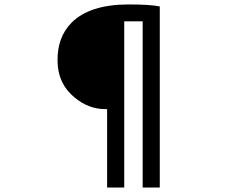

<svg xmlns="http://www.w3.org/2000/svg" viewBox="-20 -788 1040 864"><path d="M462 -297H453Q379 -297 316 -349Q240 -411 239 -513Q237 -620 302 -686Q384 -768 559 -768Q656 -768 699 -759V56H622V-692H539V56H462Z"/></svg>

Font: Noto Sans S Chinese Medium
Style: Regular
Weight: 500
Designer: Ryoko NISHIZUKA  (kana & ideographs); Paul D. Hunt (Latin, Greek & Cyrillic); Wenlong ZHANG  (bopomofo); Sandoll Communi
Foundry: Adobe Systems Incorporated
Version: Version 1.000;PS 1;hotconv 1.0.78;makeotf.lib2.5.61930